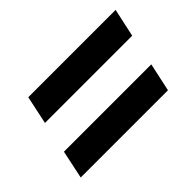

<svg xmlns="http://www.w3.org/2000/svg" viewBox="-66 -656 708 708"><g transform="rotate(-45 287.5 -302.0)"><path d="M84.5 -364.5 108 -475H563.5L539.5 -364.5ZM35.5 -129 59 -240H514.5L490.5 -129Z"/></g></svg>

Font: Heraclito SemiBold
Style: Italic
Weight: 600
Italic angle: -12°
Designer: Kostas Bartsokas (font) & Cristiano Sobral (main changes)
Foundry: Kostas Bartsokas (font) & Cristiano Sobral (main changes)
Version: Version 1.00;July 8, 2020;FontCreator 13.0.0.2655 64-bit